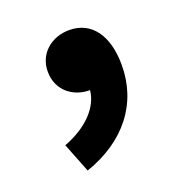

<svg xmlns="http://www.w3.org/2000/svg" viewBox="-74 -221 437 465"><g transform="rotate(-20 144.5 11.5)"><path d="M47 103 77 179C182 143 242 66 242 -33C242 -110 208 -156 151 -156C106 -156 68 -126 68 -79C68 -30 106 -2 148 -2H149C145 40 108 80 47 103Z"/></g></svg>

Font: Source Sans Pro SemBd
Style: Regular
Weight: 700
Designer: Paul D. Hunt
Foundry: Adobe Systems Incorporated
Version: Version 2.020;PS 2.0;hotconv 1.0.86;makeotf.lib2.5.63406